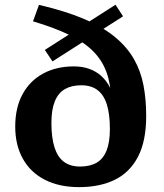

<svg xmlns="http://www.w3.org/2000/svg" viewBox="-20 -756 672 788"><path d="M305 12Q223 12 164 -18.2Q105 -48.5 73.8 -104.5Q42.5 -160.5 42.5 -236.5Q42.5 -314 72.5 -369.2Q102.5 -424.5 156.8 -454Q211 -483.5 283 -483.5Q318 -483.5 346 -473.5Q374 -463.5 394.8 -445Q415.5 -426.5 429 -401.5Q442.5 -376.5 448 -346L436.5 -344.5Q435 -410 417.2 -459.2Q399.5 -508.5 362 -546Q324.5 -583.5 263.8 -613Q203 -642.5 115.5 -668.5L140 -736Q249.5 -710.5 326 -677.8Q402.5 -645 452.2 -603.8Q502 -562.5 530 -513Q558 -463.5 569 -405.5Q580 -347.5 580 -280Q580 -177.5 546.5 -113Q513 -48.5 451.2 -18.2Q389.5 12 305 12ZM308.5 -72.5Q349 -72.5 376.2 -88Q403.5 -103.5 417.2 -137.8Q431 -172 431 -226.5Q431 -287.5 418.5 -327.2Q406 -367 380 -386.5Q354 -406 313.5 -406Q273.5 -406 246.2 -390.2Q219 -374.5 205 -340.2Q191 -306 191 -251.5Q191 -190.5 203.8 -150.8Q216.5 -111 242.5 -91.8Q268.5 -72.5 308.5 -72.5ZM195.5 -504 164 -551 454 -736.5 485 -689Z"/></svg>

Font: Newsreader 9pt SemiBold
Style: Regular
Weight: 600
Designer: Hugues Gentile
Foundry: Production Type
Version: Version 1.003